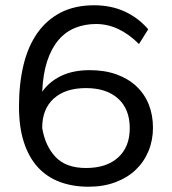

<svg xmlns="http://www.w3.org/2000/svg" viewBox="-20 -698 652 728"><path d="M316 10Q255 10 206 -8.5Q157 -27 123 -64.5Q89 -102 70.5 -159Q52 -216 52 -294Q52 -380 69 -451Q86 -522 121.5 -572.5Q157 -623 210.5 -650.5Q264 -678 337 -678Q401 -678 452.5 -654.5Q504 -631 542 -587L507 -531Q431 -607 344 -607Q302 -607 265.5 -592.5Q229 -578 202 -546.5Q175 -515 159 -466.5Q143 -418 140 -350Q166 -388 211.5 -410Q257 -432 320 -432Q377 -432 421.5 -416Q466 -400 497 -371Q528 -342 544 -302Q560 -262 560 -214Q560 -166 543 -125Q526 -84 494.5 -54Q463 -24 417.5 -7Q372 10 316 10ZM306 -61Q384 -61 428 -101Q472 -141 472 -212Q472 -284 428 -324Q384 -364 306 -364Q228 -364 184 -324.5Q140 -285 140 -213Q151 -145 190.5 -103Q230 -61 306 -61Z"/></svg>

Font: Gantari
Style: Regular
Weight: 400
Designer: Anugrah Pasau
Foundry: Lafontype
Version: Version 1.000; ttfautohint (v1.8.4)